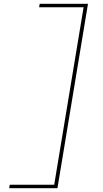

<svg xmlns="http://www.w3.org/2000/svg" viewBox="-20 -843 540 1006"><path d="M28 143 31 125H264L418 -805H185L188 -823H441L281 143Z"/></svg>

Font: Iosevka Term Curly Thin
Style: Italic
Weight: 100
Italic angle: -9°
Designer: Belleve Invis
Foundry: Belleve Invis
Version: Version 32.3.0